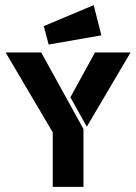

<svg xmlns="http://www.w3.org/2000/svg" viewBox="-20 -730 532 750"><path d="M151 -628 346 -710 376 -592 170 -556ZM2 -525H141L306 -226V0H186V-213ZM319 -235 255 -350 351 -525H490Z"/></svg>

Font: BroshK
Style: Medium
Weight: 500
Designer: gluk
Foundry: gluk
Version: Version 0.60